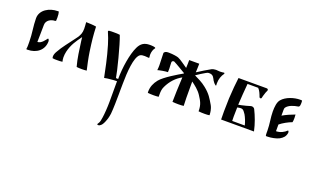

<svg xmlns="http://www.w3.org/2000/svg" viewBox="-96 -927 3006 1866"><g transform="rotate(20 1407.0 6.5)"><path d="M256 -140C256 -148 250 -164 244 -164C243 -164 242 -164 241 -163C226 -145 197 -98 156 -98C156 -125 159 -215 159 -275C159 -324 208 -349 247 -349C250 -349 257 -352 257 -355C257 -360 258 -372 258 -387C258 -413 256 -428 251 -447H239C156 -447 65 -398 65 -310C65 -230 82 -157 82 -72V-31C82 -19 81 -9 79 0C78 3 81 6 83 6H93C182 6 256 -48 256 -140Z M540 -373C540 -330 529 -309 513 -282L488 -248C446 -190 398 -134 363 -70C353 -53 346 -35 346 -18C346 -12 347 -6 349 0C361 3 377 3 393 3H395C413 3 436 3 451 0C448 -14 445 -28 445 -44C445 -127 484 -198 517 -246L549 -291C550 -279 552 -267 553 -255C565 -168 576 -76 598 0C613 2 631 3 652 3C670 3 687 2 702 0C693 -36 673 -130 666 -180C650 -291 645 -342 641 -433C611 -439 571 -440 536 -441C538 -413 540 -395 540 -373Z M1193 -445C1137 -445 1103 -423 1079 -373C1040 -293 1017 -145 1017 -28C1009 -28 1002 -29 994 -29C986 -87 920 -349 885 -437C867 -440 846 -440 825 -440H813H799C783 -440 765 -439 765 -431C765 -430 766 -425 767 -424C783 -389 797 -349 810 -307C846 -189 871 -59 885 9C907 4 928 2 951 0C971 -2 993 -4 1010 -4H1014V211C1014 264 1009 336 1003 375C999 403 996 424 983 442C979 447 977 451 977 454C977 458 982 460 987 460C990 460 996 459 999 458C1021 448 1032 427 1042 404C1055 373 1062 349 1067 312C1072 263 1074 158 1074 103V74C1074 52 1074 28 1075 -4C1076 -116 1085 -279 1136 -316C1148 -325 1167 -326 1184 -326C1199 -326 1214 -323 1225 -323C1228 -323 1231 -327 1231 -329C1229 -339 1228 -347 1228 -356C1228 -385 1238 -414 1251 -429C1252 -431 1253 -432 1253 -433C1253 -444 1212 -445 1193 -445Z M1589 0C1606 2 1629 3 1651 3C1670 3 1689 2 1705 0C1702 -42 1702 -120 1702 -198V-251C1733 -229 1781 -192 1807 -151C1840 -100 1859 -70 1859 0C1877 2 1900 3 1922 3C1941 3 1958 2 1971 0C1971 -2 1972 -5 1972 -8C1972 -11 1971 -14 1971 -17C1971 -21 1969 -62 1949 -98C1914 -157 1895 -193 1833 -243C1789 -279 1746 -297 1707 -317C1739 -340 1768 -357 1797 -374C1806 -379 1816 -384 1825 -384H1832C1873 -384 1881 -354 1894 -331C1903 -316 1914 -303 1929 -293C1930 -292 1933 -292 1934 -295C1933 -301 1933 -309 1933 -316C1933 -362 1948 -400 1967 -425C1971 -432 1969 -438 1962 -438C1959 -438 1956 -436 1953 -436C1947 -435 1931 -434 1923 -434C1907 -434 1896 -437 1881 -437C1866 -437 1847 -433 1836 -427C1802 -408 1744 -374 1704 -347C1705 -370 1707 -408 1707 -437H1603C1603 -418 1603 -386 1601 -355C1569 -375 1524 -412 1493 -424C1480 -429 1437 -437 1395 -437H1383C1364 -437 1344 -427 1344 -413C1344 -374 1348 -332 1348 -291C1348 -273 1347 -256 1345 -239C1367 -246 1423 -256 1449 -256C1449 -261 1450 -273 1450 -293C1450 -308 1447 -330 1447 -355C1447 -369 1457 -374 1465 -374C1467 -374 1469 -375 1471 -374C1502 -359 1560 -323 1598 -301V-296C1551 -269 1424 -195 1382 -143C1352 -105 1333 -64 1333 -12C1333 -8 1333 -4 1334 0C1351 2 1374 3 1395 3C1414 3 1431 2 1446 0V-24C1446 -51 1447 -79 1461 -107C1493 -175 1540 -224 1598 -256C1593 -157 1589 -58 1589 0Z M2113 -437C2107 -398 2097 -286 2094 -219C2092 -149 2091 -114 2091 -83C2091 -58 2092 -36 2092 0H2432C2416 -75 2389 -146 2359 -206C2354 -215 2343 -223 2329 -223C2326 -223 2323 -223 2320 -222L2275 -209C2259 -205 2244 -201 2229 -198L2199 -192C2202 -240 2209 -361 2215 -413H2325C2345 -393 2357 -364 2368 -333C2371 -323 2388 -320 2391 -333L2396 -354C2398 -361 2400 -367 2402 -373L2408 -392C2411 -399 2414 -406 2418 -415C2420 -418 2420 -421 2420 -424C2420 -432 2413 -437 2404 -437ZM2197 -68C2197 -98 2198 -133 2199 -164C2210 -166 2222 -169 2234 -169C2241 -169 2248 -168 2256 -164C2264 -160 2278 -141 2288 -126C2302 -102 2321 -58 2328 -24H2198C2198 -38 2197 -52 2197 -68Z M2552 -54V-31C2552 -24 2552 1 2557 2H2562H2574C2609 2 2664 -9 2691 -24C2724 -43 2742 -62 2749 -99C2751 -108 2745 -128 2737 -120C2715 -98 2676 -76 2632 -76V-145C2663 -171 2716 -200 2753 -213C2756 -224 2757 -241 2757 -258C2757 -271 2756 -284 2755 -293C2718 -280 2663 -256 2630 -236V-294C2630 -304 2631 -314 2636 -321C2660 -354 2713 -369 2753 -375C2770 -377 2770 -403 2770 -420C2770 -427 2770 -434 2768 -443C2762 -444 2755 -444 2748 -444C2688 -444 2606 -419 2565 -370C2542 -343 2537 -294 2537 -245C2537 -183 2552 -120 2552 -54Z"/></g></svg>

Font: Ponomar Unicode
Style: Regular
Weight: 400
Version: 1.3